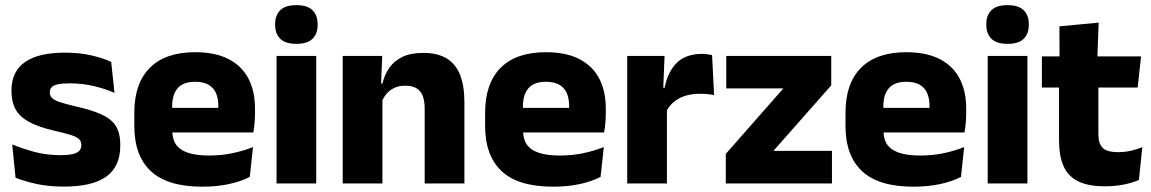

<svg xmlns="http://www.w3.org/2000/svg" viewBox="-20 -707 4436 740"><path d="M225.9 12.2Q167.3 12.2 120.3 1.9Q73.4 -8.5 39.9 -21.9L27.1 -150.4Q65.5 -134.4 112.2 -121.7Q159 -109 213.5 -109Q257.2 -109 275.3 -118.3Q293.4 -127.6 293.4 -147.1V-149Q293.4 -162.7 284.3 -171.3Q275.2 -179.8 252.2 -187Q229.3 -194.2 188.3 -203.5Q126.8 -217.8 91 -237.7Q55.1 -257.6 39.7 -286.2Q24.3 -314.8 24.3 -354.5V-358.6Q24.3 -431.6 76.4 -467.9Q128.5 -504.1 229.5 -504.1Q286.5 -504.1 332.1 -493.6Q377.7 -483 408.5 -468.4L421.3 -349.2Q385.7 -364.8 341.4 -375.3Q297.1 -385.8 248.6 -385.8Q219 -385.8 202.2 -381.9Q185.4 -377.9 178.7 -370.3Q172 -362.8 172 -352.1V-350.3Q172 -338.4 179.9 -329.9Q187.8 -321.4 209.2 -313.9Q230.6 -306.5 270.7 -297.2Q332.3 -283.5 370.4 -266.3Q408.4 -249.2 426 -221.9Q443.5 -194.7 443.5 -149.3V-144.9Q443.5 -65.4 390 -26.6Q336.5 12.2 225.9 12.2Z M759.5 12.5Q625.4 12.5 561.6 -47.2Q497.7 -107 497.7 -221.4V-272.5Q497.7 -385.7 557.6 -445.8Q617.4 -505.8 732.2 -505.8Q809 -505.8 860.1 -479.7Q911.3 -453.6 937.1 -405.1Q962.8 -356.5 962.8 -288.5V-272.1Q962.8 -253 961.2 -233.3Q959.5 -213.5 956.3 -196.4H818.6Q820.3 -225.6 820.9 -251.4Q821.5 -277.2 821.5 -297.9Q821.5 -328.3 812 -349.2Q802.4 -370 782.7 -380.9Q763 -391.8 732.2 -391.8Q686.2 -391.8 664.9 -367.1Q643.5 -342.4 643.5 -296.9V-252L644.4 -235.3V-200.5Q644.4 -181.3 650.7 -164.4Q657 -147.5 672.8 -134.7Q688.7 -121.9 716.4 -114.8Q744.2 -107.6 787.1 -107.6Q832.4 -107.6 874.5 -116.3Q916.6 -125 955.2 -140.1L942.7 -25.2Q908.7 -7.5 862.1 2.5Q815.6 12.5 759.5 12.5ZM925.5 -196.4H578.7V-291.2H925.5Z M1198.8 0H1045.8V-491.4H1198.8ZM1122.3 -538Q1079.7 -538 1060.1 -557.6Q1040.4 -577.3 1040.4 -610.9V-614.3Q1040.4 -648 1060.1 -667.6Q1079.7 -687.2 1122.3 -687.2Q1164.6 -687.2 1184.4 -667.6Q1204.2 -648 1204.2 -614.3V-610.9Q1204.2 -576.8 1184.4 -557.4Q1164.6 -538 1122.3 -538Z M1769.9 0H1616.8V-288.8Q1616.8 -315.9 1609.9 -335.6Q1602.9 -355.4 1586.4 -366Q1569.9 -376.7 1541.5 -376.7Q1517.9 -376.7 1499.9 -368.2Q1481.9 -359.8 1469.8 -345.6Q1457.7 -331.4 1451.4 -313.5L1427.8 -385H1454Q1461.8 -418.5 1480.1 -445.1Q1498.4 -471.7 1530.3 -487.4Q1562.3 -503.1 1611.4 -503.1Q1666.4 -503.1 1701.4 -481.9Q1736.4 -460.7 1753.1 -418.7Q1769.9 -376.6 1769.9 -313.3ZM1453.9 0H1300.9V-491.4H1453.2L1448.1 -368.6L1453.9 -354.2Z M2111.5 12.5Q1977.4 12.5 1913.6 -47.2Q1849.7 -107 1849.7 -221.4V-272.5Q1849.7 -385.7 1909.6 -445.8Q1969.4 -505.8 2084.2 -505.8Q2161 -505.8 2212.1 -479.7Q2263.3 -453.6 2289.1 -405.1Q2314.8 -356.5 2314.8 -288.5V-272.1Q2314.8 -253 2313.2 -233.3Q2311.5 -213.5 2308.3 -196.4H2170.6Q2172.3 -225.6 2172.9 -251.4Q2173.5 -277.2 2173.5 -297.9Q2173.5 -328.3 2164 -349.2Q2154.4 -370 2134.7 -380.9Q2115 -391.8 2084.2 -391.8Q2038.2 -391.8 2016.9 -367.1Q1995.5 -342.4 1995.5 -296.9V-252L1996.4 -235.3V-200.5Q1996.4 -181.3 2002.7 -164.4Q2009 -147.5 2024.8 -134.7Q2040.7 -121.9 2068.4 -114.8Q2096.2 -107.6 2139.1 -107.6Q2184.4 -107.6 2226.5 -116.3Q2268.6 -125 2307.2 -140.1L2294.7 -25.2Q2260.7 -7.5 2214.1 2.5Q2167.6 12.5 2111.5 12.5ZM2277.5 -196.4H1930.7V-291.2H2277.5Z M2547.4 -276 2505.5 -368.9H2541.7Q2553.4 -430 2588.2 -464.6Q2622.9 -499.3 2686.3 -499.3Q2697.4 -499.3 2706.7 -497.9Q2716.1 -496.5 2724.5 -494.6L2732.2 -340.2Q2721.6 -342.8 2707.5 -344.2Q2693.4 -345.6 2679 -345.6Q2630 -345.6 2596.6 -327.3Q2563.2 -309 2547.4 -276ZM2550.4 0H2397.4V-491.4H2541.3L2535 -334.7L2550.4 -332.5Z M2961 -125.6H3186.5V0H2777.3V-113.9L2999.3 -366.4H2779.1V-491.4H3183.7V-378Z M3500.5 12.5Q3366.4 12.5 3302.6 -47.2Q3238.7 -107 3238.7 -221.4V-272.5Q3238.7 -385.7 3298.6 -445.8Q3358.4 -505.8 3473.2 -505.8Q3550 -505.8 3601.1 -479.7Q3652.3 -453.6 3678.1 -405.1Q3703.8 -356.5 3703.8 -288.5V-272.1Q3703.8 -253 3702.2 -233.3Q3700.5 -213.5 3697.3 -196.4H3559.6Q3561.3 -225.6 3561.9 -251.4Q3562.5 -277.2 3562.5 -297.9Q3562.5 -328.3 3553 -349.2Q3543.4 -370 3523.7 -380.9Q3504 -391.8 3473.2 -391.8Q3427.2 -391.8 3405.9 -367.1Q3384.5 -342.4 3384.5 -296.9V-252L3385.4 -235.3V-200.5Q3385.4 -181.3 3391.7 -164.4Q3398 -147.5 3413.8 -134.7Q3429.7 -121.9 3457.4 -114.8Q3485.2 -107.6 3528.1 -107.6Q3573.4 -107.6 3615.5 -116.3Q3657.6 -125 3696.2 -140.1L3683.7 -25.2Q3649.7 -7.5 3603.1 2.5Q3556.6 12.5 3500.5 12.5ZM3666.5 -196.4H3319.7V-291.2H3666.5Z M3939.8 0H3786.8V-491.4H3939.8ZM3863.3 -538Q3820.7 -538 3801.1 -557.6Q3781.4 -577.3 3781.4 -610.9V-614.3Q3781.4 -648 3801.1 -667.6Q3820.7 -687.2 3863.3 -687.2Q3905.6 -687.2 3925.4 -667.6Q3945.2 -648 3945.2 -614.3V-610.9Q3945.2 -576.8 3925.4 -557.4Q3905.6 -538 3863.3 -538Z M4238.5 11Q4173 11 4134.2 -8.8Q4095.4 -28.6 4078.5 -68Q4061.7 -107.4 4061.7 -165.5V-440.1H4213.3V-189.9Q4213.3 -153.9 4229.7 -137.3Q4246 -120.6 4290.3 -120.6Q4315.1 -120.6 4339 -126.1Q4362.9 -131.6 4382.6 -139.8L4369.6 -13.6Q4344.2 -2.3 4310.9 4.4Q4277.7 11 4238.5 11ZM4364.7 -369.5H3995.6V-489.6H4377.8ZM4209.1 -478.7H4063.7L4063.2 -605.5L4214.5 -619.8Z"/></svg>

Font: Anek Kannada Medium
Style: Regular
Weight: 500
Designer: Vaishnavi Murthy, Maithili Shingre (Kannada) & Yesha Goshar (Latin)
Foundry: Ek Type
Version: Version 1.003